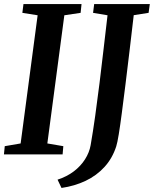

<svg xmlns="http://www.w3.org/2000/svg" viewBox="-24 -763 761 949"><path d="M-4.5 0 -0.5 -40.5 78 -54 162 -687.5 86.5 -699.5 92 -743H379L374.5 -699.5L294 -687.5L210 -54L289 -40.5L285.5 0ZM280 166 260.5 125Q306.5 110 340.8 84Q375 58 396.2 24.5Q417.5 -9 424 -45.5Q435.5 -111.5 446.5 -189.8Q457.5 -268 468 -352.8Q478.5 -437.5 488.2 -522.5Q498 -607.5 507.5 -687.5L436 -699.5L441.5 -743H716.5L710.5 -699.5L637 -688Q626.5 -598 616.2 -510.8Q606 -423.5 596.2 -345.8Q586.5 -268 578.2 -205Q570 -142 563 -99.2Q556 -56.5 550.5 -39.5Q531.5 19.5 492.5 62.2Q453.5 105 399.2 130.8Q345 156.5 280 166Z"/></svg>

Font: Merriweather 36pt SemiBold
Style: Italic
Weight: 600
Italic angle: -7.8°
Version: Version 2.101